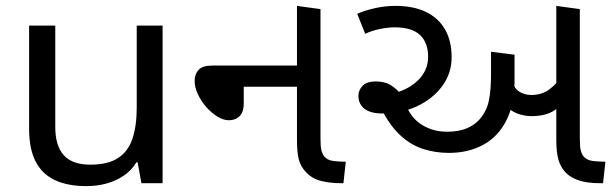

<svg xmlns="http://www.w3.org/2000/svg" viewBox="-20 -623 2087 653"><path d="M533 -536V0H461L448 -71H444Q427 -43 400 -25Q373 -7 341 1.5Q309 10 274 10Q210 10 166.5 -10.5Q123 -31 101 -74Q79 -117 79 -185V-536H168V-191Q168 -127 197 -95Q226 -63 287 -63Q347 -63 381.5 -85.5Q416 -108 430.5 -151.5Q445 -195 445 -257V-536Z M1138 0Q1103 0 1072.5 -7.5Q1042 -15 1021 -37Q1002 -57 996 -81.5Q990 -106 990 -148V-603L1070 -592V-152Q1070 -125 1073 -112.5Q1076 -100 1082 -92Q1093 -78 1114 -75.5Q1135 -73 1156 -73L1148 0ZM758 -214Q740 -214 719.5 -226.5Q699 -239 681.5 -259Q664 -279 653 -302.5Q642 -326 642 -348Q642 -371 655.5 -385.5Q669 -400 702 -400H1026V-328H809V-271Q809 -242 795 -228Q781 -214 758 -214Z M1507 -103Q1461 -103 1420 -116Q1379 -129 1344 -160.5Q1309 -192 1281 -245L1302 -303Q1358 -311 1397 -345.5Q1436 -380 1436 -430Q1436 -478 1408.5 -504Q1381 -530 1322 -530Q1300 -530 1272.5 -524.5Q1245 -519 1222 -508L1195 -576Q1219 -587 1254 -595Q1289 -603 1325 -603Q1386 -603 1428.5 -582.5Q1471 -562 1493.5 -523Q1516 -484 1516 -428Q1516 -373 1483.5 -329.5Q1451 -286 1398 -261.5Q1345 -237 1281 -237Q1254 -237 1236 -244Q1218 -251 1208.5 -264.5Q1199 -278 1199 -297Q1199 -317 1213.5 -331.5Q1228 -346 1258 -346Q1289 -346 1309 -333.5Q1329 -321 1351 -295L1365 -256Q1383 -217 1419 -196Q1455 -175 1501 -175Q1539 -175 1566 -186Q1593 -197 1610 -216Q1635 -244 1642.5 -280Q1650 -316 1650 -371V-447L1730 -437V-349Q1730 -267 1701.5 -212Q1673 -157 1622.5 -130Q1572 -103 1507 -103ZM1788 -228Q1763 -228 1739 -237Q1715 -246 1695 -269Q1675 -292 1661 -333L1719 -356Q1727 -324 1745 -312Q1763 -300 1787 -300Q1823 -300 1849 -319.5Q1875 -339 1897 -373L1914 -291Q1889 -261 1860.5 -244.5Q1832 -228 1788 -228ZM2020 0Q1977 0 1948.5 -9.5Q1920 -19 1903 -37Q1887 -54 1879.5 -79Q1872 -104 1872 -148V-603L1952 -592V-152Q1952 -125 1955 -112.5Q1958 -100 1964 -92Q1975 -78 1996.5 -75.5Q2018 -73 2039 -73L2031 0Z"/></svg>

Font: lguzrati05
Style: Book
Weight: 400
Designer: Jelle Bosma - Monotype Design Team, Universal Thirst
Foundry: Monotype Imaging Inc.
Version: Version 2.106